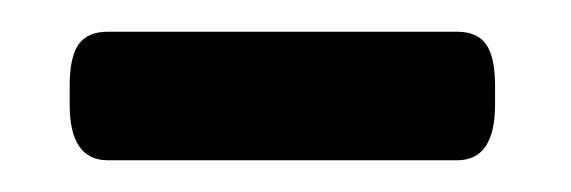

<svg xmlns="http://www.w3.org/2000/svg" viewBox="-20 -706 360 121"><path d="M268.1 -686Q280.8 -686 286.4 -678Q292 -669.9 292 -651.9V-640.1Q292 -605 268.1 -605H47.9Q23.9 -605 23.9 -640.1V-651.9Q23.9 -669.9 29.5 -678Q35.2 -686 47.9 -686Z"/></svg>

Font: Asap Symbol
Style: Regular
Weight: 900
Designer: Tania Quindós, Elena González Miranda, Marcela Romero, Pablo Cosgaya
Foundry: Omnibus-Type
Version: Version 1.000;PS 001.000;hotconv 1.0.70;makeotf.lib2.5.58329